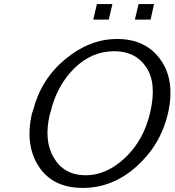

<svg xmlns="http://www.w3.org/2000/svg" viewBox="-20 -902 856 941"><path d="M641 -806 659 -882H735L718 -806ZM437 -806 455 -882H531L513 -806ZM137 -347Q141 -359 143 -364Q182 -515 301 -613Q420 -711 554 -711Q695 -711 767.5 -608.5Q840 -506 803 -345Q767 -192 649.5 -86.5Q532 19 386 19Q238 19 169.5 -87Q101 -193 137 -347ZM227 -350 224 -341Q194 -213 243 -130Q294 -43 400 -43Q503 -43 594 -129.5Q685 -216 716 -351Q750 -497 695 -575Q643 -651 540 -651Q429 -651 343.5 -566.5Q258 -482 227 -350Z"/></svg>

Font: Coval
Style: Light Italic
Weight: 300
Foundry: Context Ltd
Version: Version 001.000